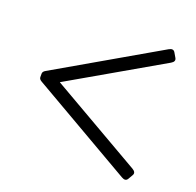

<svg xmlns="http://www.w3.org/2000/svg" viewBox="-109 -772 842 825"><g transform="rotate(20 312.5 -359.0)"><path d="M63.5 -334.5Q51.3 -341.3 51.3 -351.1V-366.7Q51.3 -376.5 63.5 -383.3L528.3 -651.9Q547.4 -663.1 556.2 -647.9L568.4 -627Q577.1 -612.3 557.6 -601.1L138.2 -359.4V-358.4L557.6 -116.7Q577.1 -105.5 568.4 -90.8L556.2 -69.8Q547.4 -54.7 528.3 -65.9Z"/></g></svg>

Font: Istok
Style: Regular
Weight: 500
Designer: Andrey V. Panov
Foundry: Andrey V. Panov
Version: Version 1.0.3